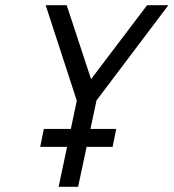

<svg xmlns="http://www.w3.org/2000/svg" viewBox="-20 -720 669 740"><path d="M149 -223 135 -154H414L428 -223ZM352 -333 629 -700H547L331 -415L237 -700H156L276 -332L206 0H281Z"/></svg>

Font: Advent Pro Medium
Style: Italic
Weight: 500
Italic angle: -12°
Version: Version 3.000